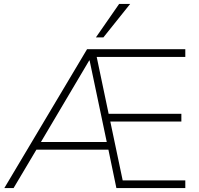

<svg xmlns="http://www.w3.org/2000/svg" viewBox="-20 -955 1011 975"><path d="M2 0 422 -705H921V-666H459L466 -690L534 -366L517 -377H901V-338H525L538 -348L607 -20L586 -39H921V0H571L528 -207L548 -195H153L172 -207L49 0ZM433 -648 182 -224 173 -234H530L524 -225L435 -648ZM467 -765 585 -935H641L505 -765Z"/></svg>

Font: Nunito Sans 12pt ExtraLight
Style: Regular
Weight: 200
Version: Version 3.101;gftools[0.9.27]